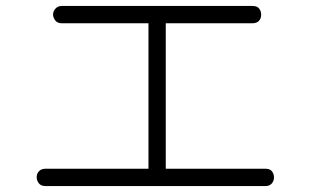

<svg xmlns="http://www.w3.org/2000/svg" viewBox="-20 -562 1040 644"><path d="M132 62Q117 62 110 52.5Q103 43 103 33Q103 20 111 12Q119 4 132 4H478V-484H187Q172 -484 165 -494Q158 -504 158 -513Q158 -524 166 -533Q174 -542 187 -542H827Q843 -542 849.5 -533Q856 -524 856 -513Q856 -500 848.5 -492Q841 -484 827 -484H536V4H871Q886 4 892.5 13Q899 22 899 33Q899 45 891.5 53.5Q884 62 871 62Z"/></svg>

Font: Hachi Maru Pop
Style: Regular
Weight: 400
Designer: Nontynet
Foundry: Nontynet
Version: Version 1.300